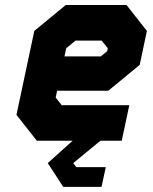

<svg xmlns="http://www.w3.org/2000/svg" viewBox="-20 -560 610 764"><path d="M231.5 183.5 170 89 269 0H126.5L45.5 -103L116.5 -437L241.5 -540H483.5L564.5 -437L536 -302L411 -199H207.5L201.5 -172L225.5 -141.5H494.5L464.5 0H379.5L271.5 89L283.5 105H401L384 183.5ZM254 144H350H254L220 89L402.5 -71H178.5L121.5 -139.5L148.5 -268H392L471 -333L485 -400L429 -470H267.5L175.5 -395L121.5 -139.5L178.5 -71H402.5L220 89ZM148.5 -268 175.5 -395 267.5 -470H429L485 -400L471 -333L392 -268ZM236.5 -335.5H381L406.5 -356.5L409 -368L384.5 -398.5H280.5L243.5 -368Z"/></svg>

Font: Tourney Thin Black
Style: Italic
Weight: 900
Italic angle: -12°
Version: Version 1.015